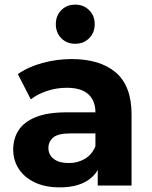

<svg xmlns="http://www.w3.org/2000/svg" viewBox="-20 -801 657 829"><path d="M402 0V-105L392 -128V-316Q392 -366 361.5 -394Q331 -422 268 -422Q225 -422 183.5 -408.5Q142 -395 113 -372L57 -481Q101 -512 163 -529Q225 -546 289 -546Q412 -546 480 -488Q548 -430 548 -307V0ZM238 8Q175 8 130 -13.5Q85 -35 61 -72Q37 -109 37 -155Q37 -203 60.5 -239Q84 -275 135 -295.5Q186 -316 268 -316H411V-225H285Q230 -225 209.5 -207Q189 -189 189 -162Q189 -132 212.5 -114.5Q236 -97 277 -97Q316 -97 347 -115.5Q378 -134 392 -170L416 -98Q399 -46 354 -19Q309 8 238 8ZM305 -612Q268 -612 244.5 -636Q221 -660 221 -697Q221 -733 244.5 -757Q268 -781 305 -781Q341 -781 365 -757Q389 -733 389 -697Q389 -660 365 -636Q341 -612 305 -612Z"/></svg>

Font: Montserrat Thin
Style: Bold
Weight: 700
Version: Version 9.000